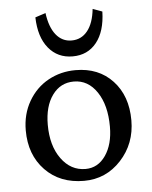

<svg xmlns="http://www.w3.org/2000/svg" viewBox="-50 -703 596 753"><g transform="rotate(-5 248.0 -326.5)"><path d="M342.8 -661.1 379.9 -647.5Q377.9 -569.3 343 -525.9Q308.1 -482.4 249 -482.4Q189.9 -482.4 154.1 -526.1Q118.2 -569.8 116.2 -647.5L157.2 -661.1Q164.6 -605 188.7 -575Q212.9 -544.9 250 -544.9Q288.6 -544.9 312.7 -575Q336.9 -605 342.8 -661.1ZM251 7.8Q156.2 7.8 98.1 -52.5Q40 -112.8 40 -209Q40 -272.9 69.3 -323.5Q98.6 -374 147.5 -400.9Q196.3 -427.7 254.9 -427.7Q345.7 -427.7 400.9 -368.4Q456.1 -309.1 456.1 -212.9Q456.1 -120.6 396.7 -56.4Q337.4 7.8 251 7.8ZM260.7 -38.1Q309.6 -38.1 339.8 -81.8Q370.1 -125.5 370.1 -195.3Q370.1 -279.8 335.2 -331.8Q300.3 -383.8 244.1 -383.8Q191.4 -383.8 159.7 -340.1Q127.9 -296.4 127.9 -223.6Q127.9 -141.1 165.3 -89.6Q202.6 -38.1 260.7 -38.1Z"/></g></svg>

Font: Crimson Pro
Style: Regular
Weight: 400
Designer: Jacques Le Bailly
Foundry: Baron von Fonthausen
Version: Version 1.003